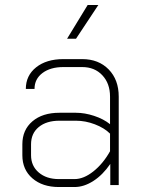

<svg xmlns="http://www.w3.org/2000/svg" viewBox="-20 -745 580 773"><path d="M70 -120V-164Q70 -222 110.5 -256.5Q151 -291 219 -291H286Q321 -291 359 -278.5Q397 -266 423 -245V-356Q423 -409 392 -442Q361 -475 311 -475H235Q183 -475 151 -451Q119 -427 119 -387H84Q84 -441 125.5 -474Q167 -507 235 -507H311Q377 -507 417.5 -465.5Q458 -424 458 -356V0H424V-85Q394 -41 356 -16.5Q318 8 280 8H217Q151 8 110.5 -27Q70 -62 70 -120ZM280 -24Q317 -24 356 -55Q395 -86 423 -136V-207Q400 -230 362 -244.5Q324 -259 286 -259H219Q167 -259 136 -233.5Q105 -208 105 -164V-120Q105 -77 136 -50.5Q167 -24 217 -24ZM333 -725H376L286 -589H250Z"/></svg>

Font: Bai Jamjuree ExtraLight
Style: Regular
Weight: 275
Designer: Katatrad Aksorn Co.,Ltd.
Foundry: Cadson Demak Co.,Ltd.
Version: Version 1.000; ttfautohint (v1.6)